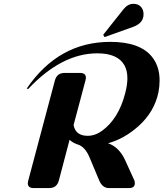

<svg xmlns="http://www.w3.org/2000/svg" viewBox="-20 -961 835 981"><path d="M152.8 0Q122.1 0 122.1 -24.4Q122.1 -29.8 124.5 -39.1L260.3 -549.3Q270.5 -588.4 310.1 -588.4H388.2Q418.9 -588.4 418.9 -564Q418.9 -558.6 416.5 -549.3L356 -322.3Q366.2 -267.1 427.7 -267.1Q466.8 -267.1 502.4 -293.5Q585.9 -355 619.1 -482.4Q630.9 -526.9 630.9 -561Q630.9 -601.1 615.2 -628.4Q581.1 -688.5 477.1 -688.5Q295.4 -688.5 123.5 -505.9L116.7 -508.8Q279.3 -747.1 543.5 -747.1Q695.3 -747.1 756.8 -670.4Q795.4 -622.1 795.4 -550.3Q795.4 -519 789.6 -489.7Q769 -389.6 688 -316.9Q616.2 -252.4 532.2 -229Q588.9 -209.5 619.6 -142.1L666.5 -39.1Q668.9 -33.7 668.9 -24.4Q668.9 0 638.2 0H536.6Q503.4 0 486.8 -39.1L437.5 -156.7Q415 -210.4 378.9 -222.2Q352.5 -230.5 335.4 -246.6L280.8 -39.1Q270.5 0 231 0ZM661.1 -941.4Q692.9 -941.4 706.5 -917Q713.4 -904.8 713.4 -887.7Q713.4 -842.8 660.2 -823.7L514.2 -771.5L507.3 -783.2L610.4 -913.1Q632.8 -941.4 661.1 -941.4Z"/></svg>

Font: Cursive Sans
Style: Bold
Weight: 700
Italic angle: -15°
Designer: Wojciech Kalinowski "wmk69" (wmk69@o2.pl)
Foundry: Wojciech Kalinowski "wmk69" (wmk69@o2.pl)
Version: Wersja 3.1.0; 2022-02-18